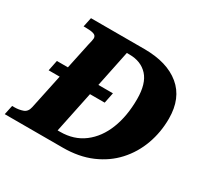

<svg xmlns="http://www.w3.org/2000/svg" viewBox="-176 -900 1127 1086"><g transform="rotate(30 387.0 -357.0)"><path d="M-26 0 -13 -61H2Q31 -61 56.5 -70Q82 -79 89 -112L137 -339H65L79 -408H151L187 -578Q191 -594 193.5 -605.5Q196 -617 196 -623Q196 -641 178 -647Q160 -653 125 -653H112L125 -714H474Q623 -714 707 -644.5Q791 -575 791 -442Q791 -353 762 -273Q733 -193 677 -131.5Q621 -70 539.5 -35Q458 0 353 0ZM295 -70Q385 -70 449 -118.5Q513 -167 546.5 -252Q580 -337 580 -448Q580 -549 536 -597Q492 -645 416 -645H399L350 -408H445L431 -339H335L279 -70Z"/></g></svg>

Font: Noto Serif Black
Style: Italic
Weight: 900
Italic angle: -12°
Designer: Monotype Design Team
Foundry: Monotype Imaging Inc.
Version: Version 2.013